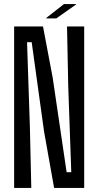

<svg xmlns="http://www.w3.org/2000/svg" viewBox="-20 -931 486 951"><path d="M50 0V-800H193L241 -546L310 -78H333L318 -504L312 -800H397V0H248L198 -281L137 -722H114L128 -303L135 0ZM209 -840V-842L297 -911H357V-909L259 -840Z"/></svg>

Font: Big Shoulders Display SemiBold
Style: Regular
Weight: 600
Designer: Patric King
Foundry: XO Type Co
Version: Version 1.000; ttfautohint (v1.8.2)